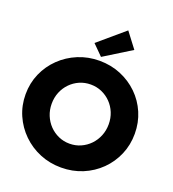

<svg xmlns="http://www.w3.org/2000/svg" viewBox="-170 -1106 1123 1243"><g transform="rotate(20 391.5 -484.5)"><path d="M392.6 7.8Q314.5 7.8 246.1 -20.5Q177.7 -48.8 126 -99.4Q74.2 -149.9 44.9 -216.8Q15.6 -283.7 15.6 -360.4Q15.6 -437.5 44.9 -504.2Q74.2 -570.8 126 -620.8Q177.7 -670.9 246.1 -699.2Q314.5 -727.5 392.6 -727.5Q471.7 -727.5 539.8 -699.2Q607.9 -670.9 659.2 -620.8Q710.4 -570.8 739 -504.2Q767.6 -437.5 767.6 -360.4Q767.6 -283.7 739 -216.8Q710.4 -149.9 659.2 -99.4Q607.9 -48.8 539.8 -20.5Q471.7 7.8 392.6 7.8ZM391.6 -156.2Q432.6 -156.2 468.3 -172.1Q503.9 -188 530.8 -215.8Q557.6 -243.7 572.8 -280.8Q587.9 -317.9 587.9 -360.4Q587.9 -403.3 572.8 -440.2Q557.6 -477.1 530.8 -504.6Q503.9 -532.2 468.3 -547.9Q432.6 -563.5 391.6 -563.5Q350.6 -563.5 314.9 -547.9Q279.3 -532.2 252.4 -504.6Q225.6 -477.1 210.4 -440.2Q195.3 -403.3 195.3 -360.4Q195.3 -317.9 210.4 -280.8Q225.6 -243.7 252.4 -215.8Q279.3 -188 314.9 -172.1Q350.6 -156.2 391.6 -156.2ZM391.6 -753.9 321.3 -824.2 499 -975.6 579.1 -870.1Z"/></g></svg>

Font: Reddit Sans Black
Style: Regular
Weight: 900
Version: Version 1.014